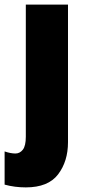

<svg xmlns="http://www.w3.org/2000/svg" viewBox="-60 -573 369 833"><path d="M52 240Q149 240 192 183.5Q235 127 235 44V-553H52V20Q52 60 39 76.5Q26 93 7 93Q-14 93 -40 84V228Q4 240 52 240Z"/></svg>

Font: Noto Sans Display SemiCondensed Black
Style: Regular
Weight: 900
Width: 4
Designer: Monotype Design Team
Foundry: Monotype Imaging Inc.
Version: Version 1.900